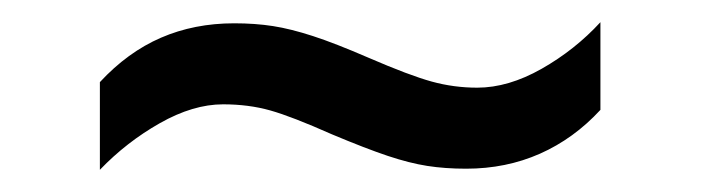

<svg xmlns="http://www.w3.org/2000/svg" viewBox="-20 -409 632 173"><path d="M70 -335Q95 -362 125 -375Q155 -388 191 -388Q210 -388 226 -385.5Q242 -383 262 -376.5Q282 -370 312 -357Q349 -341 369 -335.5Q389 -330 410 -330Q438 -330 468 -347Q498 -364 521 -389V-310Q497 -284 466.5 -270.5Q436 -257 400 -257Q381 -257 365 -259.5Q349 -262 329.5 -268.5Q310 -275 279 -288Q243 -304 223.5 -309.5Q204 -315 181 -315Q154 -315 124 -298Q94 -281 70 -256Z"/></svg>

Font: hextamil15
Style: Book
Weight: 400
Designer: Jelle Bosma - Monotype Design Team
Foundry: Monotype Imaging Inc.
Version: Version 2.003